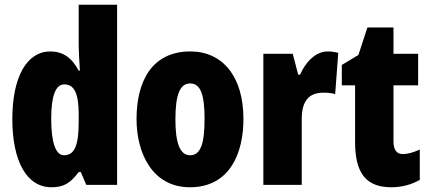

<svg xmlns="http://www.w3.org/2000/svg" viewBox="-20 -780 1809 810"><path d="M197 10C250 10 277 -8 312 -54H321L344 0H474V-760H312V-588C312 -567 314 -532 317 -482H312C282 -539 243 -563 192 -563C93 -563 32 -455 32 -278C32 -101 92 10 197 10ZM250 -125C216 -125 196 -175 196 -280C196 -376 215 -424 251 -424C294 -424 312 -385 312 -297V-265C312 -166 294 -125 250 -125Z M1007 -278C1007 -460 917 -563 783 -563C621 -563 556 -437 556 -278C556 -132 624 10 781 10C951 10 1007 -136 1007 -278ZM720 -276C720 -380 739 -428 782 -428C827 -428 843 -379 843 -278C843 -176 827 -125 782 -125C739 -125 720 -177 720 -276Z M1362 -563C1307 -563 1265 -510 1246 -465H1238L1215 -553H1091V0H1253V-278C1253 -350 1280 -389 1344 -389C1365 -389 1381 -387 1394 -383L1407 -557C1387 -562 1375 -563 1362 -563Z M1680 -130C1653 -130 1640 -148 1640 -184V-420H1744V-553H1640V-664H1530L1492 -548L1422 -506V-420H1478V-182C1478 -52 1522 10 1631 10C1676 10 1715 -1 1751 -21V-149C1724 -137 1700 -130 1680 -130Z"/></svg>

Font: Noto Sans Lao Looped ExtraCondensed Black
Style: Regular
Weight: 900
Width: 2
Designer: Mark Frömberg, Ben Mitchell
Foundry: The Fontpad Ltd
Version: Version 1.002